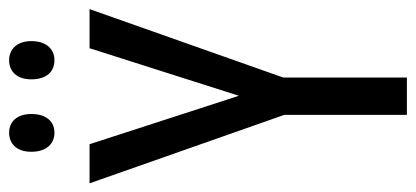

<svg xmlns="http://www.w3.org/2000/svg" viewBox="-272 -664 935 432"><g transform="rotate(-90 196.0 -447.5)"><path d="M71 -845C71 -810 90 -793 114 -793C138 -793 156 -810 156 -845C156 -878 138 -895 114 -895C90 -895 71 -879 71 -845ZM234 -845C234 -810 252 -793 277 -793C301 -793 320 -810 320 -845C320 -878 301 -895 277 -895C253 -895 234 -879 234 -845ZM197 -378 88 -714H0L154 -276V0H238V-278L392 -714H304Z"/></g></svg>

Font: Noto Sans Thai Looped ExtraCondensed
Style: Regular
Weight: 400
Width: 2
Designer: Sasikarn Vongin, Ben Mitchell
Foundry: The Fontpad Ltd
Version: Version 1.001